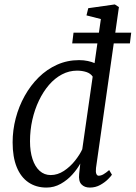

<svg xmlns="http://www.w3.org/2000/svg" viewBox="-20 -837 612 867"><path d="M413.5 -78.5Q411.5 -60.5 415 -52Q418.5 -43.5 425.5 -43.5Q436 -43.5 447.2 -50Q458.5 -56.5 473 -69L485.5 -48Q481.5 -41.5 467.5 -27.5Q453.5 -13.5 432.5 -1.8Q411.5 10 385.5 10Q361.5 10 347.8 -4.5Q334 -19 337.5 -51.5L342.5 -98.5Q329.5 -74.5 307 -49.2Q284.5 -24 254.5 -7Q224.5 10 190 10Q143 10 108.5 -13.5Q74 -37 55.5 -82.5Q37 -128 37 -194.5Q37 -249 51 -302.8Q65 -356.5 91.5 -404Q118 -451.5 154.8 -487.8Q191.5 -524 237.8 -544.8Q284 -565.5 337 -565.5Q358.5 -565.5 376.8 -561.5Q395 -557.5 407 -552L435.5 -751L370.5 -767.5L378.5 -800L498.5 -817L517 -805ZM398.5 -491Q389 -505.5 369.8 -511.8Q350.5 -518 328 -518Q292 -518 259.8 -501Q227.5 -484 201.2 -453.5Q175 -423 155.8 -382.8Q136.5 -342.5 126 -295.8Q115.5 -249 115.5 -199Q115.5 -153 126.8 -118.8Q138 -84.5 159 -65.5Q180 -46.5 209 -46.5Q240 -46.5 268.5 -65.2Q297 -84 318.8 -111.5Q340.5 -139 351.5 -163ZM312 -689.5H572.5L566.5 -641H306Z"/></svg>

Font: Merriweather 24pt SemiCondensed Light
Style: Italic
Weight: 300
Width: 4
Italic angle: -7.8°
Designer: Eben Sorkin
Foundry: Eben Sorkin
Version: Version 2.101